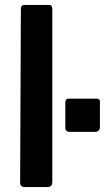

<svg xmlns="http://www.w3.org/2000/svg" viewBox="-20 -762 427 782"><path d="M193 -22Q193 -10 188 -5Q183 0 170 0H82Q62 0 62 -18L65 -725Q65 -742 80 -742H179Q193 -742 193 -726ZM387 -244Q387 -225 365 -225H264Q246 -225 246 -242V-345Q246 -360 259 -360H375Q387 -360 387 -347Z"/></svg>

Font: Libre Franklin Thin SemiBold
Style: Regular
Weight: 600
Version: Version 3.000